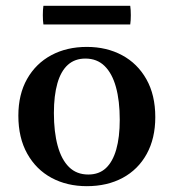

<svg xmlns="http://www.w3.org/2000/svg" viewBox="-20 -624 596 659"><path d="M273 -423Q237 -423 213 -401.5Q189 -380 177 -338Q165 -296 165 -236Q165 -171 178 -123.5Q191 -76 217 -50.5Q243 -25 283 -25L278 15Q210 15 157 -13.5Q104 -42 73.5 -96.5Q43 -151 43 -227Q43 -300 73 -353Q103 -406 156 -434.5Q209 -463 278 -463ZM283 -25Q320 -25 343.5 -47Q367 -69 379 -111Q391 -153 391 -213Q391 -278 378 -325Q365 -372 339 -397.5Q313 -423 273 -423L278 -463Q346 -463 399 -434.5Q452 -406 482.5 -352Q513 -298 513 -222Q513 -149 483.5 -95.5Q454 -42 401 -13.5Q348 15 278 15ZM427 -540H129Q127 -553 127 -572Q127 -591 129 -604H427Q429 -591 429 -572Q429 -553 427 -540Z"/></svg>

Font: Poltawski Nowy Medium
Style: Regular
Weight: 500
Version: Version 1.001;gftools[0.9.25]